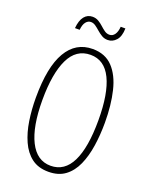

<svg xmlns="http://www.w3.org/2000/svg" viewBox="-165 -982 848 1079"><g transform="rotate(20 259.5 -442.5)"><path d="M466 -358Q466 -285 456 -218.5Q446 -152 423 -100.5Q400 -49 360.5 -19.5Q321 10 261 10Q200 10 160 -20.5Q120 -51 96.5 -103.5Q73 -156 63 -221.5Q53 -287 53 -358Q53 -541 106.5 -632.5Q160 -724 261 -724Q336 -724 381 -676.5Q426 -629 446 -546Q466 -463 466 -358ZM92 -358Q92 -199 135.5 -112.5Q179 -26 261 -26Q344 -26 385.5 -110.5Q427 -195 427 -358Q427 -518 385.5 -603.5Q344 -689 261 -689Q175 -689 133.5 -602.5Q92 -516 92 -358ZM126 -800Q130 -847 149 -870.5Q168 -894 198 -894Q218 -894 234 -884.5Q250 -875 263.5 -862.5Q277 -850 290.5 -840.5Q304 -831 320 -831Q339 -831 351 -848Q363 -865 365 -895H393Q392 -847 371 -823.5Q350 -800 321 -800Q301 -800 285 -809.5Q269 -819 255 -831.5Q241 -844 227.5 -853.5Q214 -863 199 -863Q182 -863 169.5 -847.5Q157 -832 154 -800Z"/></g></svg>

Font: Noto Sans Gujarati ExtraCondensed ExtraLight
Style: Regular
Weight: 200
Width: 2
Designer: Jelle Bosma - Monotype Design Team, Universal Thirst
Foundry: Monotype Imaging Inc.
Version: Version 2.106; ttfautohint (v1.8.4.7-5d5b)